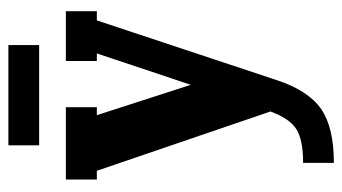

<svg xmlns="http://www.w3.org/2000/svg" viewBox="-200 -470 820 460"><g transform="rotate(-90 210.0 -240.0)"><path d="M91.8 -556.2V-629.9H332V-556.2ZM293.9 -418V-492.2H413.1V-418H391.1L248 13.2Q222.7 89.4 178.5 119.6Q134.3 149.9 49.8 149.9V76.2Q104.5 76.2 130.1 60.3Q155.8 44.4 172.9 -2L30.8 -418H9.8V-492.2H183.1V-418H164.1L236.8 -192.9L312 -418Z"/></g></svg>

Font: Margherita Black
Style: Regular
Weight: 900
Designer: James Puckett
Foundry: Dunwich Type Founders
Version: Version 1.008;hotconv 1.0.109;makeotfexe 2.5.65596